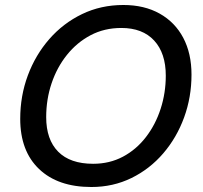

<svg xmlns="http://www.w3.org/2000/svg" viewBox="-20 -740 813 769"><path d="M346 9Q212 9 136.5 -63Q61 -135 61 -264Q61 -356 91.5 -438Q122 -520 177.5 -583.5Q233 -647 308.5 -683.5Q384 -720 474 -720Q558 -720 619.5 -685.5Q681 -651 714 -588.5Q747 -526 747 -441Q747 -351 717.5 -270Q688 -189 634 -126Q580 -63 506.5 -27Q433 9 346 9ZM353 -84Q419 -84 472.5 -112.5Q526 -141 564.5 -191Q603 -241 623.5 -304.5Q644 -368 644 -437Q644 -527 597.5 -577.5Q551 -628 466 -628Q398 -628 343 -599Q288 -570 248 -520Q208 -470 186.5 -406Q165 -342 165 -271Q165 -181 213 -132.5Q261 -84 353 -84Z"/></svg>

Font: Livvic Medium
Style: Italic
Weight: 500
Italic angle: -10°
Designer: Jacques Le Bailly, Baron von Fonthausen
Version: Version 1.001; ttfautohint (v1.8.2)